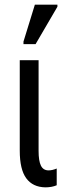

<svg xmlns="http://www.w3.org/2000/svg" viewBox="-20 -796 278 826"><path d="M175 10Q121 9 93 -29Q65 -67 65 -148V-537H146V-147Q146 -104 156 -83.5Q166 -63 189 -63Q205 -63 224 -71V1Q203 10 175 10ZM81 -606V-617L130 -776H227V-767L133 -606Z"/></svg>

Font: Noto Sans ExtraCondensed
Style: Regular
Weight: 400
Width: 2
Designer: Monotype Design Team
Foundry: Monotype Imaging Inc.
Version: Version 2.013; ttfautohint (v1.8.4.7-5d5b)